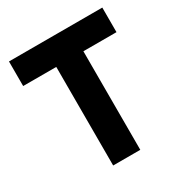

<svg xmlns="http://www.w3.org/2000/svg" viewBox="-165 -829 904 952"><g transform="rotate(-30 287.0 -352.5)"><path d="M209.5 0V-665.8H364.8V0ZM20 -564.3V-705H554.3V-564.3Z"/></g></svg>

Font: TikTok Sans Light
Style: Regular
Weight: 300
Version: Version 4.000